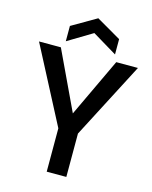

<svg xmlns="http://www.w3.org/2000/svg" viewBox="-132 -992 854 1078"><g transform="rotate(15 295.0 -453.5)"><path d="M590 -695 360 -252V0H246V-252L15 -695H142L303 -354L464 -695ZM303 -821 160 -735V-824L303 -907L446 -824V-735Z"/></g></svg>

Font: Poppins Medium A&M
Style: Regular
Weight: 500
Designer: Ninad Kale (Devanagari), Jonny Pinhorn (Latin)
Foundry: Indian Type Foundry
Version: 4.004